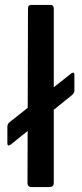

<svg xmlns="http://www.w3.org/2000/svg" viewBox="-20 -762 332 782"><path d="M283 -393Q283 -382 271 -373L25 -174Q16 -168 13 -170Q10 -172 10 -179V-246Q10 -258 21 -266L269 -462Q283 -472 283 -457ZM199 -19Q199 -8 194.5 -4Q190 0 178 0H110Q92 0 92 -16L94 -727Q94 -742 108 -742H186Q199 -742 199 -727Z"/></svg>

Font: Libre Franklin Thin Medium
Style: Regular
Weight: 500
Version: Version 3.000